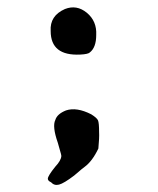

<svg xmlns="http://www.w3.org/2000/svg" viewBox="-20 -556 435 527"><path d="M158.2 -531.2Q190.4 -543.9 218.3 -521Q246.1 -498 244.1 -460Q244.1 -425.8 226.6 -412.1Q221.7 -407.2 200.2 -406.2Q119.1 -402.3 119.1 -470.7Q116.2 -512.7 158.2 -531.2ZM161.1 -252.9Q190.4 -262.7 230.5 -242.2Q246.1 -232.4 249 -225.6Q252 -218.8 252 -193.4Q252.9 -178.7 250 -148.4Q233.4 -113.3 211.9 -97.7Q210.9 -97.7 183.6 -74.2Q155.3 -52.7 142.1 -49.3Q128.9 -45.9 120.1 -55.7Q111.3 -59.6 111.3 -65.4Q111.3 -73.2 131.8 -98.6Q147.5 -115.2 148.4 -127.9Q148.4 -130.9 144.5 -143.6Q140.6 -156.2 138.7 -164.1Q123 -209 131.8 -226.6Q136.7 -243.2 161.1 -252.9Z"/></svg>

Font: JasonHandwriting2
Style: Regular
Weight: 400
Version: Version 1.05.10